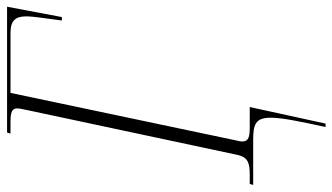

<svg xmlns="http://www.w3.org/2000/svg" viewBox="-242 -530 964 557"><g transform="rotate(-90 240.5 -252.0)"><path d="M-18 0H112C157 0 177 6 177 51C177 83 167 132 150 210H160L208 -10H150C124 -10 108 -12 108 -32C108 -36 109 -41 111 -49L249 -704H424C459 -704 471 -689 471 -659C471 -637 465 -602 459 -555H469L499 -714H134L131 -704H165C192 -704 204 -700 204 -685C204 -678 202 -670 199 -655L69 -45C62 -14 44 -10 11 -10H-15Z"/></g></svg>

Font: Noto Serif Display ExtraCondensed ExtraLight
Style: Italic
Weight: 200
Width: 2
Italic angle: -12°
Designer: Monotype Design Team
Foundry: Monotype Imaging Inc.
Version: Version 2.009